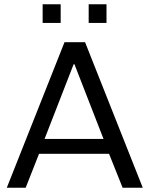

<svg xmlns="http://www.w3.org/2000/svg" viewBox="-20 -885 705 905"><path d="M12 0 284 -686H381L653 0H558L494 -160H164L101 0ZM190 -230H468L331 -582H327ZM181 -777V-865H266V-777ZM398 -777V-865H482V-777Z"/></svg>

Font: Chivo Medium Light
Style: Regular
Weight: 300
Version: Version 2.002